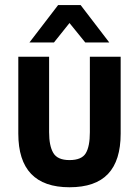

<svg xmlns="http://www.w3.org/2000/svg" viewBox="-20 -748 560 773"><path d="M53.7 -210V-519.5H177.7V-215.8Q177.7 -161.1 194.3 -132.8Q210.9 -103.5 259.8 -103.5Q308.6 -103.5 325.2 -130.9Q341.8 -158.2 341.8 -215.8V-519.5H465.8V-210Q465.8 -101.6 415 -47.9Q364.3 5.9 259.8 5.9Q53.7 5.9 53.7 -210ZM213.9 -727.5H304.7L419.9 -577.1H323.2L259.8 -655.3L197.3 -577.1H98.6Z"/></svg>

Font: Altinn-DIN
Style: DIN-Bold
Weight: 700
Designer: Charles Nix
Foundry: Altinn
Version: Version 2.00